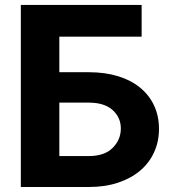

<svg xmlns="http://www.w3.org/2000/svg" viewBox="-20 -747 691 767"><path d="M63.2 -727.3H545.8V-600.5H217V-458.5H335.2Q399.9 -458.5 451.7 -442.5Q503.6 -426.5 539.8 -396.8Q576 -367.2 595.5 -325.5Q615.1 -283.7 615.1 -232.2Q615.1 -181.1 595.5 -138.5Q576 -95.9 539.6 -65.2Q503.2 -34.4 451.5 -17.2Q399.9 0 335.2 0H63.2ZM335.2 -123.6Q397.4 -123.6 430 -156.2Q462.7 -188.9 462.7 -233.7Q462.7 -277.7 430 -307.2Q397 -337 335.2 -337H217V-123.6Z"/></svg>

Font: Inter P
Style: Bold
Weight: 700
Designer: Rasmus Andersson
Foundry: rsms
Version: Version 3.018;git-588b23468